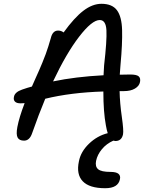

<svg xmlns="http://www.w3.org/2000/svg" viewBox="-20 -744 766 1005"><path d="M87.9 -203.1Q66.9 -203.1 58.1 -212.4Q49.3 -221.7 53.2 -237.8Q57.6 -261.7 95.2 -274.9Q124.5 -285.2 147 -291Q149.4 -296.9 165 -331.8Q180.7 -366.7 185.1 -376.7Q189.5 -386.7 201.7 -416Q213.9 -445.3 219.5 -461.4Q225.1 -477.5 232.9 -501Q240.7 -524.4 246.1 -544.9Q255.4 -584 284.2 -584Q300.3 -584 313 -574.2Q368.7 -651.4 416.3 -687.7Q463.9 -724.1 511.2 -724.1Q566.9 -724.1 592 -690.7Q617.2 -657.2 619.1 -586.2Q621.1 -515.1 610.8 -404.8Q608.9 -386.2 606.9 -353Q625 -354 661.1 -354Q694.8 -354 705.8 -344.5Q716.8 -335 712.9 -314.9Q709 -293.9 686.5 -280.5Q664.1 -267.1 628.9 -267.1H606Q607.4 -203.1 617.7 -132.1Q627.9 -61 624 -41Q616.7 -5.9 584 -5.9Q581.1 -5.9 573.2 -7.8Q537.1 8.3 513.4 36.9Q489.7 65.4 482.9 98.1Q477.1 127.9 493.7 141.8Q510.3 155.8 558.1 155.8Q588.4 155.8 600.1 165.8Q611.8 175.8 607.9 193.8Q598.6 241.2 530.8 241.2Q447.8 241.2 413.1 204.8Q378.4 168.5 393.1 100.1Q402.8 49.8 445.8 8.3Q488.8 -33.2 543.9 -46.9Q538.6 -62.5 534.2 -87.9Q521 -158.7 521 -265.1Q350.6 -259.8 216.8 -227.1Q181.6 -142.1 148.9 -48.8Q135.7 -7.8 106 -7.8Q81.1 -7.8 72.3 -23.9Q63.5 -40 70.8 -79.1Q80.6 -130.4 108.9 -204.1Q102.1 -203.1 87.9 -203.1ZM502 -639.2Q461.4 -639.2 394.3 -552Q327.1 -464.8 257.8 -317.9Q374.5 -342.3 522 -350.1Q522.5 -359.4 524.9 -401.9Q540 -532.2 537.1 -585.7Q534.2 -639.2 502 -639.2Z"/></svg>

Font: Shantell Sans Bouncy
Style: Italic
Weight: 400
Italic angle: -11.31°
Designer: Stephen Nixon, Anya Danilova, Shantell Martin
Foundry: Arrow Type
Version: Version 1.006;[9816181b4]